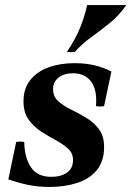

<svg xmlns="http://www.w3.org/2000/svg" viewBox="-20 -725 520 760"><path d="M176 15Q129 15 89.5 6.5Q50 -2 13 -15L44 -163Q60 -166 76 -163Q77 -101 102.5 -63Q128 -25 183 -25Q221 -25 245 -41.5Q269 -58 269 -92Q269 -119 249 -137Q229 -155 200 -170.5Q171 -186 142 -205Q113 -224 93 -252Q73 -280 73 -324Q73 -375 100 -408.5Q127 -442 172.5 -458.5Q218 -475 275 -475Q320 -475 356 -466Q392 -457 421 -442L392 -305Q376 -302 360 -305Q365 -371 340 -403Q315 -435 269 -435Q234 -435 212 -418Q190 -401 190 -372Q190 -343 210.5 -324.5Q231 -306 261 -291.5Q291 -277 321 -259Q351 -241 371.5 -214Q392 -187 392 -143Q392 -87 363.5 -52Q335 -17 286 -1Q237 15 176 15ZM480 -705Q451 -663 413.5 -633Q376 -603 340 -577Q304 -551 277 -520Q261 -517 245 -520Q280 -572 298 -617.5Q316 -663 325 -705Z"/></svg>

Font: Poltawski Nowy
Style: Bold Italic
Weight: 700
Italic angle: -12°
Designer: Adam Pótawski, Mateusz Machalski, Borys Kosmynka, Ania Wieluska
Foundry: Capitalics.wtf
Version: Version 1.001;gftools[0.9.25]